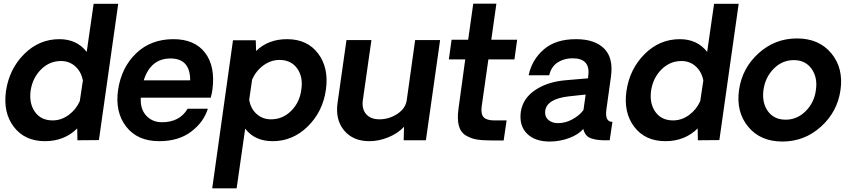

<svg xmlns="http://www.w3.org/2000/svg" viewBox="-20 -770 4673 1054"><path d="M629 -749 523 -1 405 0 404 -65Q333 5 227 5Q116 5 56 -73.5Q-4 -152 13 -271Q31 -392 113 -473.5Q195 -555 306 -555Q402 -555 456 -485L494 -749ZM269 -109Q316 -109 356.5 -138.5Q397 -168 418 -215L435 -328Q426 -376 393.5 -405.5Q361 -435 315 -435Q251 -435 204.5 -388Q158 -341 148 -271Q139 -202 172 -155.5Q205 -109 269 -109Z M1146 -277Q1144 -261 1137 -234H753Q749 -172 782.5 -135.5Q816 -99 869 -99Q966 -99 1010 -173H1121Q1098 -99 1029 -47Q960 5 854 5Q735 5 673 -74.5Q611 -154 628 -275Q646 -399 727 -477Q808 -555 932 -555Q1049 -555 1106 -480Q1163 -405 1146 -277ZM916 -449Q807 -449 769 -329H1024Q1024 -449 916 -449Z M1556 -555Q1667 -555 1726.5 -476Q1786 -397 1769 -277Q1752 -157 1669.5 -76Q1587 5 1477 5Q1378 5 1326 -64L1279 264H1145L1259 -549H1384L1386 -490Q1452 -555 1556 -555ZM1468 -115Q1532 -115 1578.5 -161.5Q1625 -208 1634 -277Q1645 -347 1611.5 -394Q1578 -441 1514 -441Q1467 -441 1426 -411Q1385 -381 1364 -333L1348 -222Q1356 -174 1388.5 -144.5Q1421 -115 1468 -115Z M2396 -550 2318 0H2196L2198 -74Q2163 -37 2111 -16Q2059 5 2008 5Q1918 5 1869 -54Q1820 -113 1833 -205L1882 -550H2019L1972 -221Q1965 -173 1989.5 -144Q2014 -115 2063 -115Q2116 -115 2161.5 -145Q2207 -175 2213 -221L2259 -550Z M2679 1Q2630 1 2598.5 -4Q2567 -9 2538 -26Q2509 -43 2499 -79.5Q2489 -116 2497 -174L2534 -444H2444L2459 -552H2550L2578 -750H2705L2677 -552H2819L2804 -444H2661L2624 -184Q2619 -143 2635.5 -126Q2652 -109 2694 -109H2761L2745 1Z M2997 7Q2917 7 2873 -36.5Q2829 -80 2839 -156Q2850 -230 2918.5 -276Q2987 -322 3090 -330L3208 -340L3209 -352Q3223 -450 3123 -450Q3076 -450 3041 -427Q3006 -404 2995 -357H2882Q2900 -442 2965 -498.5Q3030 -555 3142 -555Q3245 -555 3296.5 -503.5Q3348 -452 3334 -350Q3328 -311 3319.5 -246Q3311 -181 3309 -170Q3299 -101 3342 -101L3327 0H3291Q3269 -1 3255.5 -3Q3242 -5 3225 -10.5Q3208 -16 3197.5 -29Q3187 -42 3182 -62Q3155 -31 3104 -12Q3053 7 2997 7ZM3043 -94Q3084 -94 3122.5 -115Q3161 -136 3183 -166L3195 -251L3102 -241Q2982 -227 2973 -162Q2969 -131 2989.5 -112.5Q3010 -94 3043 -94Z M4035 -749 3929 -1 3811 0 3810 -65Q3739 5 3633 5Q3522 5 3462 -73.5Q3402 -152 3419 -271Q3437 -392 3519 -473.5Q3601 -555 3712 -555Q3808 -555 3862 -485L3900 -749ZM3675 -109Q3722 -109 3762.5 -138.5Q3803 -168 3824 -215L3841 -328Q3832 -376 3799.5 -405.5Q3767 -435 3721 -435Q3657 -435 3610.5 -388Q3564 -341 3554 -271Q3545 -202 3578 -155.5Q3611 -109 3675 -109Z M4486.5 -74.5Q4396 7 4275 7Q4154 7 4087 -74.5Q4020 -156 4037 -276Q4054 -396 4144 -477.5Q4234 -559 4355 -559Q4476 -559 4543.5 -477.5Q4611 -396 4594 -276Q4577 -156 4486.5 -74.5ZM4293 -113Q4356 -113 4403 -160Q4450 -207 4459 -276Q4469 -345 4435 -392.5Q4401 -440 4338 -440Q4274 -440 4227.5 -393Q4181 -346 4171 -276Q4162 -206 4195.5 -159.5Q4229 -113 4293 -113Z"/></svg>

Font: Oakes Grotesk
Style: Bold Italic
Weight: 600
Italic angle: -8°
Designer: Samuel Oakes
Foundry: Samuel Oakes
Version: Version 1.000;PS 001.000;hotconv 1.0.88;makeotf.lib2.5.64775